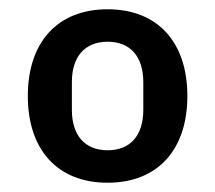

<svg xmlns="http://www.w3.org/2000/svg" viewBox="-20 -724 464 414"><path d="M212 -330C320 -330 384 -401 384 -517C384 -633 320 -704 212 -704C104 -704 40 -633 40 -517C40 -401 104 -330 212 -330ZM212 -400C163 -400 135 -432 135 -487V-547C135 -602 163 -634 212 -634C261 -634 289 -602 289 -547V-487C289 -432 261 -400 212 -400Z"/></svg>

Font: IBM Plex Thai SemiBold
Style: Regular
Weight: 600
Designer: Mike Abbink, Paul van der Laan, Pieter van Rosmalen, Ben Mitchell, Mark Frömberg
Foundry: Bold Monday
Version: Version 1.0